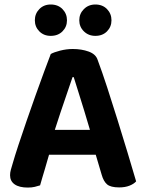

<svg xmlns="http://www.w3.org/2000/svg" viewBox="-20 -836 655 866"><path d="M312.5 -488.2H307.2Q296.2 -455.5 281.9 -414Q267.7 -372.5 252.5 -327.5Q237.2 -282.5 223.5 -238.7L207.3 -159Q201.3 -139.7 195.3 -118Q189.2 -96.3 182.9 -75Q176.5 -53.8 170.8 -34.6Q165.1 -15.3 160.8 0Q149.8 3.7 136.7 6.8Q123.6 10 105.3 10Q66.9 10 46.1 -4.5Q25.4 -18.9 25.4 -45.8Q25.4 -58.1 29 -70.6Q32.7 -83.1 37.4 -99.3Q46.7 -132 63.2 -182Q79.7 -232 99.8 -290.3Q119.8 -348.7 140.5 -406.4Q161.1 -464.1 179.2 -513.1Q197.2 -562.2 209 -592.4Q222.9 -600.4 251.4 -607.7Q280 -615 308.2 -615Q348 -615 380 -603.4Q412.1 -591.8 420.4 -565.9Q440.4 -512.5 463.3 -442.3Q486.2 -372.1 509.9 -295.9Q533.6 -219.7 555.4 -147.7Q577.3 -75.6 594 -17.9Q583.7 -6.3 564 1.5Q544.2 9.3 517.7 9.3Q478.9 9.3 462.9 -4.5Q447 -18.2 438.7 -47.5L403.5 -166.3L387.6 -243.8Q374.2 -290.2 360.3 -335.1Q346.3 -379.9 334.1 -419.4Q321.9 -458.9 312.5 -488.2ZM144.5 -138.2 198.9 -250.1H439L458.3 -138.2ZM282.1 -744.6Q282.1 -715 261.8 -694.6Q241.6 -674.2 208.8 -674.2Q177.5 -674.2 157.4 -694.6Q137.2 -715 137.2 -744.6Q137.2 -774.2 157.4 -795Q177.5 -815.7 208.8 -815.7Q241.6 -815.7 261.8 -795Q282.1 -774.2 282.1 -744.6ZM482.8 -744.6Q482.8 -715 462.7 -694.6Q442.6 -674.2 410.1 -674.2Q379.2 -674.2 358.4 -694.6Q337.6 -715 337.6 -744.6Q337.6 -774.2 358.4 -795Q379.2 -815.7 410.1 -815.7Q442.6 -815.7 462.7 -795Q482.8 -774.2 482.8 -744.6Z"/></svg>

Font: Baloo Tammudu 2
Style: Regular
Weight: 400
Designer: Maithili Shingre, Omkar Shende and Ek Type
Foundry: Ek Type
Version: Version 1.700